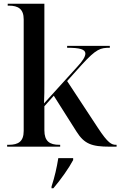

<svg xmlns="http://www.w3.org/2000/svg" viewBox="-20 -780 640 1021"><path d="M18 0H300V-10H295C244 -10 216 -29 216 -87V-215L266 -271L387 -80C428 -15 467 0 564 0H600V-10H597C574 -10 555 -17 500 -101L337 -349L416 -437C492 -520 514 -526 564 -526V-536H337V-526C404 -526 434 -518 434 -495C434 -479 420 -456 390 -424L214 -230C216 -268 216 -304 216 -341V-760H21V-750H27C77 -750 106 -732 106 -677V-84C106 -28 78 -10 27 -10H18ZM254 212V221H264C304 174 347 113 369 71V61H290C282 111 271 160 254 212Z"/></svg>

Font: Noto Serif Display Medium
Style: Regular
Weight: 500
Designer: Monotype Design Team
Foundry: Monotype Imaging Inc.
Version: Version 2.009